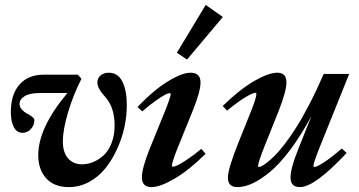

<svg xmlns="http://www.w3.org/2000/svg" viewBox="-20 -746 1451 777"><path d="M258.3 11.2Q199.2 11.2 167 -24.4Q134.8 -60.1 134.8 -117.7Q134.8 -229 252.9 -369.6H141.6Q100.6 -369.6 79.8 -356.9Q59.1 -344.2 59.1 -325.2Q59.1 -313 68.4 -302.7Q77.6 -292.5 89.1 -286.6Q100.6 -280.8 109.9 -273.7Q119.1 -266.6 119.1 -259.8Q119.1 -239.7 105.2 -224.1Q91.3 -208.5 71.3 -208.5Q48.3 -208.5 36.1 -231.2Q23.9 -253.9 23.9 -293Q23.9 -364.3 59.1 -404.1Q94.2 -443.8 156.7 -443.8H294.9L309.6 -427.2Q276.4 -361.8 255.4 -291.5Q234.4 -221.2 234.4 -173.3Q234.4 -129.4 255.4 -105.2Q276.4 -81.1 312 -81.1Q335 -81.1 357.4 -90.3Q379.9 -99.6 399.7 -117.7Q419.4 -135.7 431.6 -167.2Q443.8 -198.7 443.8 -238.3Q443.8 -312 405.3 -354.5Q374 -388.2 374 -412.1Q374 -429.2 386.7 -440.4Q399.4 -451.7 419.9 -451.7Q457.5 -451.7 475.3 -415.5Q493.2 -379.4 493.2 -319.8Q493.2 -277.3 483.6 -232.2Q474.1 -187 454.1 -143.3Q434.1 -99.6 406.7 -65.2Q379.4 -30.8 340.8 -9.8Q302.2 11.2 258.3 11.2Z M736.8 -504.9 695.8 -532.7 812.5 -726.1 881.8 -677.2ZM592.8 11.2Q554.2 11.2 554.2 -28.8Q554.2 -64.5 585.4 -143.1L645.5 -290.5Q670.9 -354 670.9 -365.2Q670.9 -369.1 666.5 -369.1Q661.1 -369.1 648.4 -362.8Q635.7 -356.4 611.1 -339.1Q586.4 -321.8 555.7 -295.4L536.6 -313Q601.1 -380.9 658.9 -416.3Q716.8 -451.7 751 -451.7Q791.5 -451.7 791.5 -412.6Q791.5 -375.5 760.3 -298.8L697.8 -144.5Q675.8 -89.4 675.8 -75.2Q675.8 -71.3 679.2 -71.3Q685.1 -71.3 697.8 -76.9Q710.4 -82.5 736.6 -99.9Q762.7 -117.2 794.9 -143.6L812 -123.5Q744.1 -56.6 686 -22.7Q627.9 11.2 592.8 11.2Z M940.4 11.2Q902.3 11.2 902.3 -27.3Q902.3 -62.5 944.3 -167.5L996.1 -296.4Q1017.6 -350.1 1017.6 -366.2Q1017.6 -370.6 1014.2 -370.6Q1003.9 -370.6 974.4 -353.3Q944.8 -335.9 898.9 -298.3L881.3 -316.9Q948.7 -383.3 1007.6 -417.5Q1066.4 -451.7 1102.1 -451.7Q1139.2 -451.7 1139.2 -412.6Q1139.2 -377.4 1107.9 -297.4L1049.8 -152.3Q1024.4 -88.4 1024.4 -74.2Q1024.4 -70.3 1028.3 -70.3Q1031.7 -70.3 1039.3 -74Q1046.9 -77.6 1061 -88.6Q1075.2 -99.6 1092 -116.2Q1108.9 -132.8 1131.8 -162.6Q1154.8 -192.4 1178.7 -230Q1202.6 -267.6 1231.9 -324Q1261.2 -380.4 1290 -446.8H1393.1L1273.4 -149.4Q1248.5 -86.4 1248.5 -75.2Q1248.5 -70.3 1252.4 -70.3Q1261.7 -70.3 1290 -88.4Q1318.4 -106.4 1363.3 -145L1382.8 -127Q1253.9 11.2 1193.8 11.2Q1155.8 11.2 1155.8 -27.3Q1155.8 -65.4 1186.5 -141.1L1240.2 -276.4Q1197.8 -197.3 1154.1 -139.2Q1110.4 -81.1 1071.8 -49.6Q1033.2 -18.1 1001 -3.4Q968.8 11.2 940.4 11.2Z"/></svg>

Font: Elstob 10pt
Style: Bold Italic
Weight: 700
Italic angle: -20°
Designer: Peter S. Baker
Version: Version 1.015